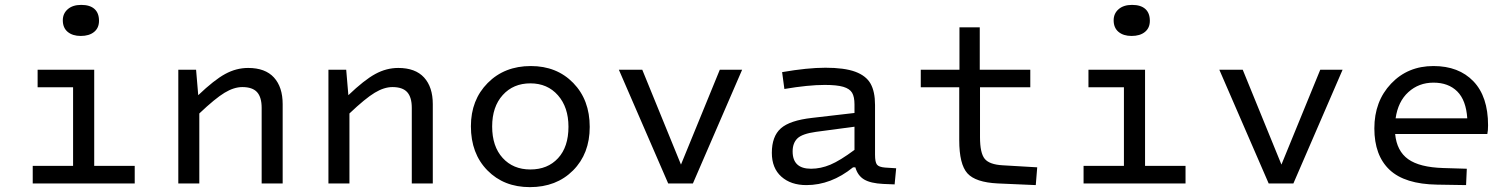

<svg xmlns="http://www.w3.org/2000/svg" viewBox="-20 -750 6178 785"><path d="M310.1 -603Q276.9 -603 256.8 -619.6Q236.8 -636.2 236.8 -667Q236.8 -694.8 257.1 -712.4Q277.3 -730 312 -730Q347.7 -730 366.2 -713.4Q384.8 -696.8 384.8 -665Q384.8 -635.7 364.7 -619.4Q344.7 -603 310.1 -603ZM113.8 -71.8H278.8V-393.1H133.8V-464.8H365.2V-71.8H530.8V0H113.8Z M781.7 -464.8 790.5 -360.8Q855.5 -422.9 900.6 -447.5Q945.8 -472.2 994.6 -472.2Q1064.5 -472.2 1100.1 -433.1Q1135.7 -394 1135.7 -324.2V0H1049.8V-309.1Q1049.8 -352.5 1031 -373.3Q1012.2 -394 970.7 -394Q936.5 -394 898.2 -370.8Q859.9 -347.7 794.9 -286.1V0H709V-464.8Z M1395.5 -464.8 1404.3 -360.8Q1469.2 -422.9 1514.4 -447.5Q1559.6 -472.2 1608.4 -472.2Q1678.2 -472.2 1713.9 -433.1Q1749.5 -394 1749.5 -324.2V0H1663.6V-309.1Q1663.6 -352.5 1644.8 -373.3Q1626 -394 1584.5 -394Q1550.3 -394 1512 -370.8Q1473.6 -347.7 1408.7 -286.1V0H1322.8V-464.8Z M2146.5 15.1Q2040 15.1 1972.7 -53.5Q1905.3 -122.1 1905.3 -233.9Q1905.3 -341.3 1973.9 -410.6Q2042.5 -480 2150.4 -480Q2256.3 -480 2323.7 -410.9Q2391.1 -341.8 2391.1 -231Q2391.1 -121.6 2323 -53.2Q2254.9 15.1 2146.5 15.1ZM2148.4 -57.1Q2219.2 -57.1 2261.7 -103.3Q2304.2 -149.4 2304.2 -231.9Q2304.2 -311.5 2261.2 -360.4Q2218.3 -409.2 2148.4 -409.2Q2078.6 -409.2 2035.4 -361.3Q1992.2 -313.5 1992.2 -232.9Q1992.2 -151.4 2035.2 -104.2Q2078.1 -57.1 2148.4 -57.1Z M2510.3 -464.8H2606L2764.2 -77.1L2922.9 -464.8H3014.2L2813 0H2711.9Z M3557.6 -117.2Q3557.6 -87.4 3565.4 -77.1Q3573.2 -66.9 3598.6 -64.9L3644 -62L3637.7 3.9L3590.8 2Q3539.6 -0.5 3513.2 -16.1Q3486.8 -31.7 3477.1 -65.9H3467.8Q3377.9 6.8 3276.9 6.8Q3213.4 6.8 3174.6 -27.8Q3135.7 -62.5 3135.7 -125Q3135.7 -192.4 3172.4 -225.1Q3209 -257.8 3300.8 -268.1L3473.6 -288.1V-323.2Q3473.6 -354 3463.9 -370.6Q3454.1 -387.2 3428 -395Q3401.9 -402.8 3352.1 -402.8Q3284.7 -402.8 3187 -386.2L3177.7 -455.1Q3281.2 -473.1 3355 -473.1Q3432.1 -473.1 3476.6 -456.8Q3521 -440.4 3539.3 -408Q3557.6 -375.5 3557.6 -320.8ZM3295.9 -60.1Q3335.4 -60.1 3375 -76.7Q3414.6 -93.3 3473.6 -137.2V-231.9L3315.9 -210.9Q3259.8 -203.1 3240.2 -184.1Q3220.7 -165 3220.7 -130.9Q3220.7 -60.1 3295.9 -60.1Z M3901.9 -176.8V-393.1H3744.6V-464.8H3902.8V-638.2H3985.8V-464.8H4192.4V-393.1H3986.8V-189Q3986.8 -124 4006.1 -100.6Q4025.4 -77.1 4079.6 -74.2L4220.7 -65.9L4214.8 6.8L4059.6 0Q3968.3 -4.4 3935.1 -41.5Q3901.9 -78.6 3901.9 -176.8Z M4606.4 -603Q4573.2 -603 4553.2 -619.6Q4533.2 -636.2 4533.2 -667Q4533.2 -694.8 4553.5 -712.4Q4573.7 -730 4608.4 -730Q4644 -730 4662.6 -713.4Q4681.2 -696.8 4681.2 -665Q4681.2 -635.7 4661.1 -619.4Q4641.1 -603 4606.4 -603ZM4410.2 -71.8H4575.2V-393.1H4430.2V-464.8H4661.6V-71.8H4827.1V0H4410.2Z M4965.3 -464.8H5061L5219.2 -77.1L5377.9 -464.8H5469.2L5268.1 0H5167Z M5880.9 -63 5977.1 -60.1 5974.1 6.8 5856 4.9Q5723.6 2.9 5661.4 -55.7Q5599.1 -114.3 5599.1 -225.1Q5599.1 -335.9 5667.5 -408Q5735.8 -480 5840.8 -480Q5944.3 -480 6004.2 -417.5Q6064 -355 6064 -237.8Q6064 -215.3 6061 -202.1H5684.1Q5690.9 -132.3 5737.5 -99.1Q5784.2 -65.9 5880.9 -63ZM5840.8 -412.1Q5780.8 -412.1 5738.3 -373.5Q5695.8 -335 5686 -266.1H5979Q5974.1 -340.3 5938 -376.2Q5901.9 -412.1 5840.8 -412.1Z"/></svg>

Font: IntelOne Mono
Style: Regular
Weight: 400
Designer: Fred Shallcrass
Foundry: Frere-Jones Type LLC
Version: Version 1.200;hotconv 1.1.0;makeotfexe 2.6.0;FJTRelease1.2